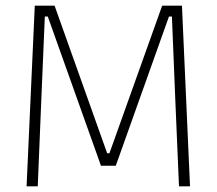

<svg xmlns="http://www.w3.org/2000/svg" viewBox="-20 -659 766 679"><path d="M74 0 103 -639H173L359 -117H367L553.5 -639H623.5L652 0H613L600 -304.5L588 -600.5H577.5L389.5 -73H337L149 -600.5H138.5L126 -304L113.5 0Z"/></svg>

Font: Anek Bangla
Style: Extra-light
Weight: 200
Designer: Sulekha Rajkumar (Bangla), Yesha Goshar (Latin)
Foundry: Ek Type
Version: Version 1.002;March 21, 2022;FontCreator 13.0.0.2683 64-bit